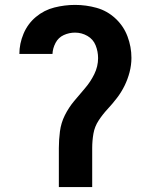

<svg xmlns="http://www.w3.org/2000/svg" viewBox="-20 -763 616 783"><path d="M220 0H356V-159Q356 -189 361 -218Q366 -247 382.5 -272Q399 -297 419 -318.5Q439 -340 457 -363.5Q475 -387 488 -413.5Q501 -440 508.5 -469Q516 -498 516 -527Q516 -572 500 -614.5Q484 -657 450.5 -688Q417 -719 374 -731Q331 -743 286 -743Q244 -743 202 -732.5Q160 -722 126.5 -694Q93 -666 76 -625.5Q59 -585 59 -543H194Q195 -566 206.5 -588Q218 -610 240 -620Q262 -630 286 -630Q313 -630 336.5 -616.5Q360 -603 370 -578Q380 -553 380 -526Q380 -492 364.5 -460.5Q349 -429 326.5 -403Q304 -377 282 -350.5Q260 -324 244.5 -293Q229 -262 224.5 -227.5Q220 -193 220 -159Z"/></svg>

Font: Iosevka Sparkle Extrabold
Style: Regular
Weight: 800
Designer: Belleve Invis
Foundry: Belleve Invis
Version: Version 4.5.0; ttfautohint (v1.8.3)